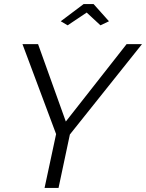

<svg xmlns="http://www.w3.org/2000/svg" viewBox="-20 -928 721 948"><path d="M280 -823 393 -908H442L518 -823L476 -803L408 -866L314 -803ZM257 -266 91 -710H168L305 -328L605 -710H681L325 -264L269 0H200Z"/></svg>

Font: Raleway-v4020
Style: Italic
Weight: 400
Italic angle: -12°
Designer: Matt McInerney, Pablo Impallari, Rodrigo Fuenzalida
Foundry: Matt McInerney, Pablo Impallari, Rodrigo Fuenzalida
Version: Version 4.020;PS 004.020;hotconv 1.0.88;makeotf.lib2.5.64775